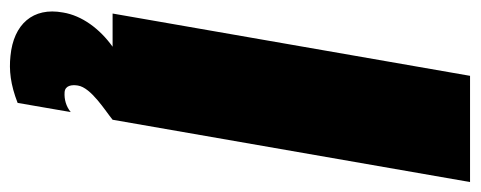

<svg xmlns="http://www.w3.org/2000/svg" viewBox="-302 -438 941 376"><g transform="rotate(90 168.0 -249.5)"><path d="M6 0H71C36 25 10 60 4 97C-7 156 27 194 89 200C117 203 145 200 181 186L199 82C188 91 174 95 160 94C147 93 145 80 147 68C151 42 197 14 214 0L336 -700H128Z"/></g></svg>

Font: Fixel Text 20240404 Black
Style: Italic
Weight: 900
Width: 4
Italic angle: -10°
Designer: AlfaBravo + MacPaw
Foundry: Kyrylo Tkachov, Marchela Mozhyna, Serhii Makarenko, Maria Weinstein, Zakhar Kryvoshyya
Version: Version 1.211;Glyphs 3.2 (3225)